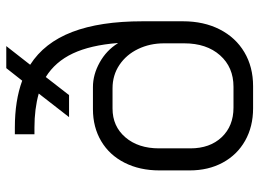

<svg xmlns="http://www.w3.org/2000/svg" viewBox="-130 -708 846 627"><g transform="rotate(-90 293.5 -395.0)"><path d="M537 -353V-221Q537 -153 510.5 -101Q484 -49 436 -20.5Q388 8 325 8H253Q193 8 147 -18Q101 -44 75.5 -91Q50 -138 50 -199V-298Q50 -362 75 -411.5Q100 -461 145.5 -488Q191 -515 250 -515H322Q363 -515 402.5 -493Q442 -471 465 -434H466Q459 -523 432 -580.5Q405 -638 355 -669L296 -593H224L301 -692Q251 -706 190 -706H168V-770H190Q278 -770 343 -746L384 -798H456L395 -720Q467 -674 502 -583Q537 -492 537 -353ZM465 -283Q465 -329 446.5 -367.5Q428 -406 394.5 -428.5Q361 -451 318 -451H252Q194 -451 158 -409Q122 -367 122 -299V-197Q122 -133 158.5 -94.5Q195 -56 255 -56H323Q387 -56 426 -100Q465 -144 465 -217Z"/></g></svg>

Font: Bai Jamjuree
Style: Regular
Weight: 400
Designer: Katatrad Aksorn Co.,Ltd.
Foundry: Cadson Demak Co.,Ltd.
Version: Version 1.000; ttfautohint (v1.6)